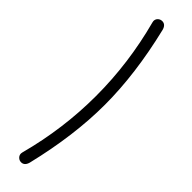

<svg xmlns="http://www.w3.org/2000/svg" viewBox="-259 -668 699 699"><g transform="rotate(45 91.0 -318.5)"><path d="M45.4 22.9Q45.4 20.5 46.4 16.6Q90.8 -149.9 90.8 -318.4Q90.8 -486.8 46.4 -653.3Q45.4 -656.7 45.4 -659.2Q45.4 -668.9 52.2 -675.3Q59.1 -681.6 68.4 -681.6Q85.9 -681.6 91.8 -660.2Q136.2 -476.1 136.2 -318.4Q136.2 -160.6 91.8 23.4Q85.9 45.4 68.4 45.4Q59.1 45.4 52.2 38.8Q45.4 32.2 45.4 22.9Z"/></g></svg>

Font: OpenGost Type A TT
Style: Regular
Weight: 400
Version: Version 0.3